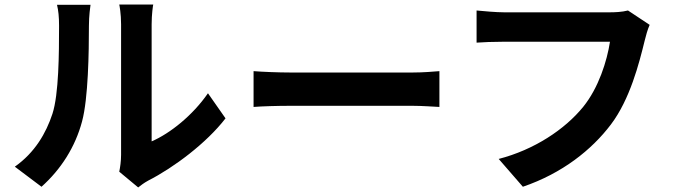

<svg xmlns="http://www.w3.org/2000/svg" viewBox="-20 -775 2980 842"><path d="M162 44C247 -32 310 -130 340 -243C367 -344 370 -545 370 -663C370 -704 376 -749 377 -754H230C236 -729 239 -702 239 -662C239 -541 238 -362 210 -276C182 -191 133 -106 45 -44ZM586 47C599 37 610 28 630 17C742 -40 886 -148 969 -256L892 -366C825 -269 726 -190 645 -155V-668C645 -713 651 -752 652 -755H503C504 -752 511 -714 511 -669V-96C511 -69 507 -41 503 -22Z M1092 -306C1129 -309 1196 -311 1253 -311H1790C1832 -311 1883 -307 1907 -306V-463C1881 -461 1837 -457 1790 -457H1253C1201 -457 1128 -460 1092 -463Z M2734 -729C2707 -722 2675 -721 2655 -721H2190C2157 -721 2100 -726 2070 -729V-588C2096 -590 2144 -592 2189 -592H2655C2642 -507 2605 -390 2538 -307C2457 -207 2322 -118 2167 -78L2273 44C2446 -15 2575 -118 2659 -229C2743 -340 2783 -498 2807 -596C2812 -617 2820 -646 2829 -666Z"/></svg>

Font: Noto Sans Japanese Bold
Style: Bold
Weight: 700
Designer: Ryoko NISHIZUKA (kana & ideographs); Paul D. Hunt (Latin, Greek & Cyrillic); Wenlong ZHANG (bopomofo); Sandoll Communica
Foundry: Adobe Systems Incorporated
Version: Version 1.000;PS 1;hotconv 1.0.78;makeotf.lib2.5.61930